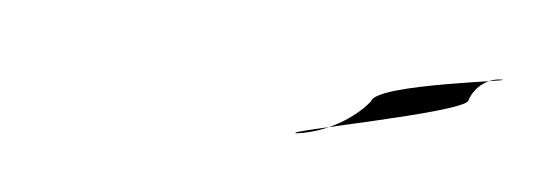

<svg xmlns="http://www.w3.org/2000/svg" viewBox="-23 -277 306 105"><g transform="rotate(5 130.0 -224.5)"><path d="M141 -205C157 -207 172 -216 180 -226C182 -236 260 -244 250 -244C242 -244 235 -238 233 -231C231 -224 130 -205 141 -205Z"/></g></svg>

Font: pokerface
Style: oblique
Weight: 400
Version: Version 1